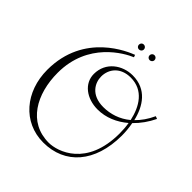

<svg xmlns="http://www.w3.org/2000/svg" viewBox="-236 -994 1237 1237"><g transform="rotate(45 382.5 -375.5)"><path d="M681 -312C681 -345 678 -381 671 -417C709 -454 741 -499 765 -549L747 -556C725 -508 698 -470 667 -440C643 -543 583 -637 456 -637C364 -637 272 -575 272 -466C272 -380 351 -321 451 -321C527 -321 596 -352 654 -401C659 -371 661 -340 661 -312C661 -11 460 53 380 53C194 53 102 -113 102 -307C102 -584 319 -700 379 -725L373 -741C332 -725 41 -612 41 -273C41 -74 169 77 354 77C551 77 680 -68 681 -312ZM466 -358C355 -358 317 -431 317 -488C317 -556 364 -618 457 -618C573 -618 628 -525 650 -424C595 -378 530 -358 466 -358ZM344 -805C344 -793 353 -783 366 -783C379 -783 389 -793 389 -805C389 -818 379 -828 366 -828C353 -828 344 -818 344 -805ZM441 -805C441 -793 451 -783 463 -783C476 -783 486 -793 486 -805C486 -818 476 -828 463 -828C451 -828 441 -818 441 -805Z"/></g></svg>

Font: Clicker Script
Style: Regular
Weight: 400
Designer: Astigmatic (AOETI)
Foundry: Astigmatic (AOETI)
Version: Version 1.000